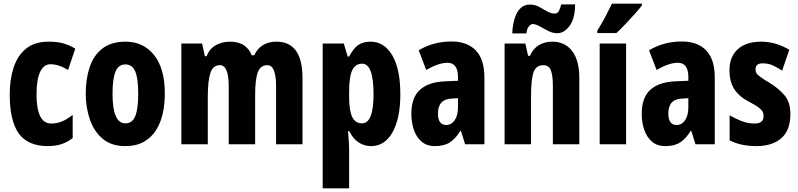

<svg xmlns="http://www.w3.org/2000/svg" viewBox="-20 -786 4349 1046"><path d="M241 10Q132 10 82.5 -58.5Q33 -127 33 -272Q33 -354 54.5 -419Q76 -484 122.5 -521.5Q169 -559 245 -559Q293 -559 327 -549Q361 -539 390 -521L351 -405Q299 -436 255 -436Q218 -436 198.5 -394Q179 -352 179 -272Q179 -113 259 -113Q291 -113 319 -125Q347 -137 376 -160V-34Q347 -11 314 -0.5Q281 10 241 10Z M878 -276Q878 -221 867 -169.5Q856 -118 830.5 -77.5Q805 -37 763.5 -13.5Q722 10 662 10Q587 10 539.5 -30Q492 -70 469.5 -135.5Q447 -201 447 -276Q447 -357 469 -421.5Q491 -486 539 -522.5Q587 -559 664 -559Q761 -559 819.5 -486Q878 -413 878 -276ZM593 -274Q593 -114 663 -114Q701 -114 717 -153.5Q733 -193 733 -276Q733 -358 717 -396.5Q701 -435 663 -435Q626 -435 609.5 -396.5Q593 -358 593 -274Z M1486 -559Q1628 -559 1628 -360V0H1484V-315Q1484 -372 1472.5 -401.5Q1461 -431 1436 -431Q1399 -431 1384.5 -392Q1370 -353 1370 -271V0H1226V-316Q1226 -431 1178 -431Q1140 -431 1126 -388Q1112 -345 1112 -255V0H968V-549H1081L1096 -480H1106Q1122 -522 1157 -540.5Q1192 -559 1233 -559Q1281 -559 1310 -538.5Q1339 -518 1351 -485H1365Q1400 -559 1486 -559Z M1998 -559Q2074 -559 2117.5 -484Q2161 -409 2161 -273Q2161 -141 2118.5 -65.5Q2076 10 2002 10Q1965 10 1934.5 -9.5Q1904 -29 1882 -72H1876Q1879 -37 1880.5 -14Q1882 9 1882 22V240H1738V-549H1853L1874 -478H1882Q1908 -527 1935 -543Q1962 -559 1998 -559ZM1953 -439Q1916 -439 1899 -403.5Q1882 -368 1882 -287V-258Q1882 -183 1899 -148.5Q1916 -114 1952 -114Q2015 -114 2015 -272Q2015 -439 1953 -439Z M2440 -560Q2525 -560 2572 -511.5Q2619 -463 2619 -363V0H2514L2491 -73H2488Q2462 -31 2431 -10.5Q2400 10 2350 10Q2304 10 2275.5 -15.5Q2247 -41 2234 -81Q2221 -121 2221 -166Q2221 -254 2267.5 -296.5Q2314 -339 2404 -343L2475 -346V-368Q2475 -404 2461 -424Q2447 -444 2418 -444Q2370 -444 2302 -405L2261 -512Q2341 -560 2440 -560ZM2441 -249Q2366 -246 2366 -168Q2366 -105 2411 -105Q2439 -105 2457 -131Q2475 -157 2475 -201V-251Z M2989 -559Q3058 -559 3097 -508Q3136 -457 3136 -361V0H2992V-317Q2992 -373 2981.5 -402Q2971 -431 2940 -431Q2901 -431 2887 -393Q2873 -355 2873 -259V0H2729V-549H2842L2857 -482H2867Q2885 -522 2916.5 -540.5Q2948 -559 2989 -559ZM2771 -604Q2771 -627 2776 -654.5Q2781 -682 2791.5 -706Q2802 -730 2820.5 -745.5Q2839 -761 2867 -761Q2894 -761 2916.5 -749Q2939 -737 2960 -724.5Q2981 -712 3003 -712Q3017 -712 3025 -726.5Q3033 -741 3037 -762H3113Q3113 -686 3083.5 -645.5Q3054 -605 3015 -605Q2991 -605 2966.5 -617.5Q2942 -630 2920 -642.5Q2898 -655 2882 -655Q2872 -655 2861 -642Q2850 -629 2848 -604Z M3391 0H3247V-549H3391ZM3477 -756Q3464 -739 3440 -712Q3416 -685 3389 -656.5Q3362 -628 3338 -606H3234V-619Q3259 -659 3278.5 -696Q3298 -733 3314 -766H3477Z M3695 -560Q3780 -560 3827 -511.5Q3874 -463 3874 -363V0H3769L3746 -73H3743Q3717 -31 3686 -10.5Q3655 10 3605 10Q3559 10 3530.5 -15.5Q3502 -41 3489 -81Q3476 -121 3476 -166Q3476 -254 3522.5 -296.5Q3569 -339 3659 -343L3730 -346V-368Q3730 -404 3716 -424Q3702 -444 3673 -444Q3625 -444 3557 -405L3516 -512Q3596 -560 3695 -560ZM3696 -249Q3621 -246 3621 -168Q3621 -105 3666 -105Q3694 -105 3712 -131Q3730 -157 3730 -201V-251Z M4286 -165Q4286 -76 4236.5 -33Q4187 10 4101 10Q4062 10 4026 3Q3990 -4 3955 -21V-158Q3983 -141 4018.5 -127Q4054 -113 4092 -113Q4140 -113 4140 -154Q4140 -165 4136 -175Q4132 -185 4115.5 -198.5Q4099 -212 4060 -232Q4006 -260 3980 -301Q3954 -342 3954 -403Q3954 -477 3999.5 -518Q4045 -559 4127 -559Q4205 -559 4280 -515L4241 -401Q4216 -418 4191 -429.5Q4166 -441 4135 -441Q4096 -441 4096 -408Q4096 -397 4100.5 -388.5Q4105 -380 4121 -368Q4137 -356 4172 -335Q4220 -306 4253 -268Q4286 -230 4286 -165Z"/></svg>

Font: Noto Sans Sinhala ExtraCondensed ExtraBold
Style: Regular
Weight: 800
Width: 2
Designer: Jelle Bosma - Monotype Design Team
Foundry: Monotype Imaging Inc.
Version: Version 2.006; ttfautohint (v1.8.4.7-5d5b)